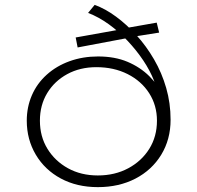

<svg xmlns="http://www.w3.org/2000/svg" viewBox="-20 -759 810 789"><path d="M382 10Q296 10 230 -25.5Q164 -61 127 -123.5Q90 -186 90 -263Q90 -319 111 -367.5Q132 -416 172 -452Q212 -488 266 -507.5Q320 -527 383 -527Q452 -527 504 -505Q556 -483 593.5 -446Q631 -409 651 -362L630 -353Q629 -387 612.5 -428.5Q596 -470 568.5 -511Q541 -552 505 -590.5Q469 -629 427.5 -659Q386 -689 342 -706L369 -739Q413 -723 457 -690.5Q501 -658 541 -614Q581 -570 613 -515Q645 -460 663 -397.5Q681 -335 681 -267Q681 -186 642.5 -123Q604 -60 536.5 -25Q469 10 382 10ZM382 -38Q452 -38 507 -67.5Q562 -97 593.5 -147.5Q625 -198 625 -263Q625 -326 593 -376Q561 -426 504.5 -454.5Q448 -483 376 -483Q309 -483 256.5 -454.5Q204 -426 174 -376.5Q144 -327 144 -263Q144 -198 175 -147.5Q206 -97 259.5 -67.5Q313 -38 382 -38ZM299 -564 291 -605 475 -638 499 -644 624 -666 634 -625 533 -609 511 -604Z"/></svg>

Font: Lexend Mega ExtraLight
Style: Regular
Weight: 250
Version: Version 1.007